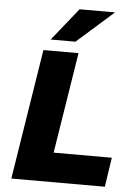

<svg xmlns="http://www.w3.org/2000/svg" viewBox="-61 -988 748 1035"><g transform="rotate(5 312.5 -470.5)"><path d="M40 0 152 -705H342L255 -159H570L546 0ZM186 -765 327 -941H519L320 -765Z"/></g></svg>

Font: Nunito Sans 8pt Black
Style: Italic
Weight: 900
Italic angle: -9°
Version: Version 3.101;gftools[0.9.27]